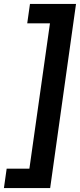

<svg xmlns="http://www.w3.org/2000/svg" viewBox="-40 -840 408 980"><path d="M216 120H-20L-6 21H110L215 -721H99L113 -820H348Z"/></svg>

Font: FiraGO Medium
Style: Italic
Weight: 500
Italic angle: -8°
Designer: bBox Type GmbH
Foundry: bBox Type GmbH
Version: Version 1.001